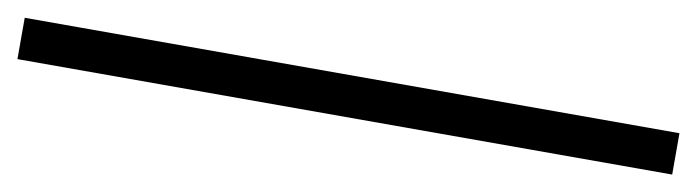

<svg xmlns="http://www.w3.org/2000/svg" viewBox="-21 -1 916 252"><g transform="rotate(10 436.5 125.5)"><path d="M0 152.8V97.7H872.6V152.8Z"/></g></svg>

Font: Elstob 6pt SemiBold
Style: Regular
Weight: 600
Designer: Peter S. Baker
Version: Version 1.015